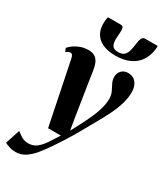

<svg xmlns="http://www.w3.org/2000/svg" viewBox="-275 -856 1012 1191"><g transform="rotate(30 231.0 -260.5)"><path d="M60 -429.5Q56.5 -446.5 51 -453Q45.5 -459.5 37.5 -459.5Q29.5 -459.5 22.5 -456Q15.5 -452.5 7 -445.5L-3.5 -470Q9 -484.5 28.2 -498Q47.5 -511.5 72.5 -520.2Q97.5 -529 127 -529Q155 -529 172.5 -518.2Q190 -507.5 199.5 -487Q209 -466.5 214 -436Q218.5 -407.5 224.2 -369.2Q230 -331 236.8 -288Q243.5 -245 250 -203.2Q256.5 -161.5 262 -127L277 -38L327.5 -135.5Q343 -167 354.8 -194.2Q366.5 -221.5 374 -245.5Q381.5 -269.5 385.2 -290.8Q389 -312 389 -331Q388.5 -359 378 -380.5Q367.5 -402 357.2 -422Q347 -442 347 -465Q347 -493.5 365 -511.2Q383 -529 410 -529Q438.5 -529 455.8 -515.5Q473 -502 481 -480.8Q489 -459.5 489 -436Q489 -395.5 476.8 -353.5Q464.5 -311.5 443.5 -268Q422.5 -224.5 396.5 -179Q380.5 -151 366 -125Q351.5 -99 337.2 -73.5Q323 -48 307.2 -21.8Q291.5 4.5 273.2 33Q255 61.5 232.5 94.5Q202.5 139.5 173.8 173.8Q145 208 114.8 226.8Q84.5 245.5 49.5 245.5Q25 245.5 5.8 239.2Q-13.5 233 -30 225L4.5 120.5Q15 129.5 37.8 144.5Q60.5 159.5 90 159.5Q125 159.5 149.5 140.2Q174 121 195.8 88.8Q217.5 56.5 242.5 16.5H151ZM221 -765.5Q237 -765.5 240 -752Q243 -738.5 241 -716Q240.5 -710 240 -700.5Q239.5 -691 239 -685.5Q236 -648 246.8 -628.8Q257.5 -609.5 290 -609.5Q316.5 -609.5 330.8 -621Q345 -632.5 351.8 -655.5Q358.5 -678.5 362.5 -712Q365 -735.5 372 -750.5Q379 -765.5 396 -765.5H485Q485 -760 484.8 -753.8Q484.5 -747.5 483.5 -739.5Q473.5 -663 421.8 -622.5Q370 -582 285.5 -582Q230.5 -582 192.8 -599.8Q155 -617.5 137.2 -651.8Q119.5 -686 123.5 -736Q124.5 -743.5 125.5 -751Q126.5 -758.5 128.5 -765.5Z"/></g></svg>

Font: Merriweather 120pt ExtraBold
Style: Italic
Weight: 800
Italic angle: -7.8°
Version: Version 2.101